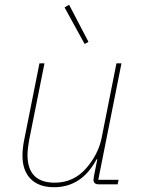

<svg xmlns="http://www.w3.org/2000/svg" viewBox="-20 -771 588 803"><path d="M334 -587 250 -740 269 -751 350 -596ZM145 -506H166L102 -186Q95 -147 95 -123Q95 -7 209 -7Q289 -7 342 -69Q392 -128 405 -194L467 -506H488L391 -19H476L472 0H394Q371 0 371 -19Q371 -23 373 -35L387 -105H384Q322 12 206 12Q143 12 108.5 -22.5Q74 -57 74 -120Q74 -150 81 -185Z"/></svg>

Font: IBM Plex Sans Thin
Style: Italic
Weight: 100
Italic angle: -11.31°
Designer: Mike Abbink, Paul van der Laan, Pieter van Rosmalen
Foundry: Bold Monday
Version: Version 3.0